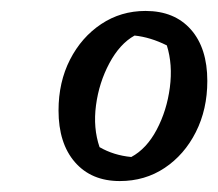

<svg xmlns="http://www.w3.org/2000/svg" viewBox="-20 -732 399 351"><path d="M199 -401Q147 -401 117 -435.5Q87 -470 87 -530Q87 -582 108 -623Q129 -664 165 -688Q201 -712 246 -712Q299 -712 329 -678Q359 -644 359 -584Q359 -532 338 -490.5Q317 -449 281 -425Q245 -401 199 -401ZM220 -445Q248 -460 266.5 -495Q285 -530 290.5 -572Q296 -614 285 -649Q255 -664 226 -667Q199 -652 180 -616.5Q161 -581 155.5 -539.5Q150 -498 162 -463Q188 -448 220 -445Z"/></svg>

Font: Piazzolla Medium
Style: Italic
Weight: 500
Italic angle: -11.3°
Designer: Juan Pablo del Peral
Foundry: Huerta Tipografica
Version: Version 1.330